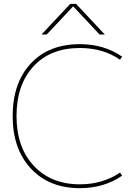

<svg xmlns="http://www.w3.org/2000/svg" viewBox="-20 -970 727 1000"><path d="M526 -790H499L362 -936H360L223 -790H196L346 -950H376ZM605 -71 616 -55Q522 10 396 10Q236 10 141 -92Q46 -194 46 -365Q46 -538 140 -639Q234 -740 396 -740Q522 -740 616 -675L605 -659Q517 -720 396 -720Q243 -720 154.5 -624.5Q66 -529 66 -365Q66 -203 156 -106.5Q246 -10 396 -10Q515 -10 605 -71Z"/></svg>

Font: M PLUS 1p Thin
Style: Regular
Weight: 250
Version: Version 1.062